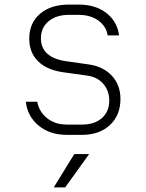

<svg xmlns="http://www.w3.org/2000/svg" viewBox="-20 -580 640 840"><path d="M272 10Q198 10 149 -30.5Q100 -71 93 -135H143Q151 -91 186 -63Q221 -35 272 -35H339Q394 -35 426 -63.5Q458 -92 458 -140Q458 -183 432 -213Q406 -243 363 -249L256 -264Q185 -274 146.5 -312Q108 -350 108 -411Q108 -479 155 -519.5Q202 -560 282 -560H324Q398 -560 445.5 -523Q493 -486 501 -425H451Q445 -465 410.5 -490Q376 -515 324 -515H282Q226 -515 192.5 -487Q159 -459 159 -412Q159 -371 186 -346Q213 -321 264 -313L369 -298Q432 -289 469.5 -248.5Q507 -208 507 -147Q507 -76 461 -33Q415 10 339 10ZM265 240H215L305 94H370Z"/></svg>

Font: JetBrains Mono Extra Light
Style: Regular
Weight: 200
Monospace: yes
Designer: Philipp Nurullin, Konstantin Bulenkov
Foundry: JetBrains
Version: 2.002